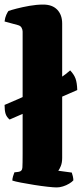

<svg xmlns="http://www.w3.org/2000/svg" viewBox="-30 -820 358 840"><path d="M12 -297Q-1 -308 -5.5 -322Q-10 -336 -10 -361Q54 -388 99.5 -409Q145 -430 178 -447Q211 -464 234.5 -479.5Q258 -495 277 -512Q294 -494 300.5 -476Q307 -458 308 -426ZM218 0Q205 0 178 -3Q151 -6 119.5 -11Q88 -16 62 -21Q36 -26 24 -30Q24 -38 27 -48.5Q30 -59 33 -66L50 -68Q67 -70 68 -87Q69 -104 69 -147V-682Q69 -690 64.5 -698.5Q60 -707 49 -710L-10 -726Q-8 -743 -2.5 -755Q3 -767 7 -772Q18 -776 43 -782.5Q68 -789 99 -794.5Q130 -800 159 -800Q199 -800 220.5 -777.5Q242 -755 242 -717V-129Q242 -108 236 -93.5Q230 -79 225 -73L284 -65Q286 -60 288.5 -49.5Q291 -39 291 -31Q285 -24 272.5 -16.5Q260 -9 245.5 -4.5Q231 0 218 0Z"/></svg>

Font: Texturina Medium 12pt Black
Style: Regular
Weight: 900
Version: Version 1.002